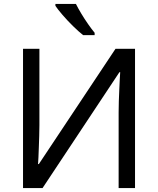

<svg xmlns="http://www.w3.org/2000/svg" viewBox="-20 -964 808 984"><path d="M98 0V-714H182V-322Q182 -297 181 -267Q180 -237 179 -208.5Q178 -180 177 -157Q176 -134 175 -123H179L572 -714H672V0H588V-388Q588 -414 589 -446Q590 -478 591.5 -507.5Q593 -537 594 -560.5Q595 -584 596 -594H592L198 0ZM369 -944Q380 -922 396.5 -894.5Q413 -867 431.5 -840.5Q450 -814 465 -796V-784H406Q383 -802 354 -830.5Q325 -859 300.5 -887.5Q276 -916 264 -934V-944Z"/></svg>

Font: BC Sans
Style: Regular
Weight: 400
Designer: Monotype Design Team
Province of B.C.
Foundry: Monotype Imaging Inc.
Version: Version 2.000;GOOG;noto-source:20170915:90ef993387c0